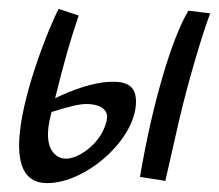

<svg xmlns="http://www.w3.org/2000/svg" viewBox="-20 -417 493 432"><path d="M231 -233C208 -233 167 -225 117 -202L104 -196C125 -281 139 -329 157 -382L112 -397C94 -364 23 -193 23 -90C23 -40 39 -5 86 -5C175 -5 286 -105 286 -188C286 -219 271 -234 231 -233ZM215 -130C199 -89 155 -60 129 -60C106 -60 88 -79 88 -113C88 -122 88 -135 96 -165C134 -177 158 -183 174 -183C201 -183 219 -174 221 -156C221 -149 219 -139 215 -130ZM382 -142C403 -233 436 -343 453 -387L404 -393C367 -333 322 -181 295 -19L352 -10Z"/></svg>

Font: Marck Script
Style: Regular
Weight: 400
Designer: Denis Masharov, Marck Fogel
Foundry: Denis Masharov
Version: Version 1.002